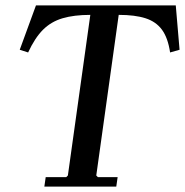

<svg xmlns="http://www.w3.org/2000/svg" viewBox="-20 -690 684 710"><path d="M630 -670 644 -506 609 -496Q601 -550 579 -580Q557 -610 518 -622.5Q479 -635 419 -635L336 -41L342 -35H415L410 0H144L149 -35H225L231 -41L314 -635Q254 -635 211.5 -622.5Q169 -610 139 -580Q109 -550 84 -496L53 -506L113 -670Z"/></svg>

Font: Brygada 1918 Medium
Style: Italic
Weight: 500
Italic angle: -8°
Designer: Mateusz Machalski | Borys Kosmynka | Przemek Hoffer
Foundry: NIEPODLEGLA 2018
Version: Version 3.006